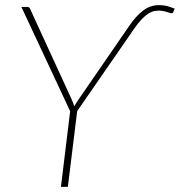

<svg xmlns="http://www.w3.org/2000/svg" viewBox="-20 -730 702 750"><path d="M487 -632Q512.5 -669 540 -689.5Q567.5 -710 601.5 -710Q619 -710 632.2 -706.5Q645.5 -703 662.5 -696L657.5 -684.5Q656 -679 651.8 -678.5Q647.5 -678 643.5 -679.5Q632 -683.5 621.5 -686Q611 -688.5 599.5 -688.5Q572.5 -688.5 550.8 -670.8Q529 -653 508 -623.5L281.5 -296L245 0H218L254 -295.5L63.5 -703H87.5Q94.5 -703 97.5 -695.5L258 -346Q262 -337.5 265 -329.8Q268 -322 270 -314.5Q274 -322 279.2 -329.8Q284.5 -337.5 290 -346Z"/></svg>

Font: Lato ExtraLight
Style: Italic
Weight: 275
Italic angle: -7°
Designer: Lukasz Dziedzic with Adam Twardoch and Botio Nikoltchev
Foundry: tyPoland Lukasz Dziedzic
Version: Version 2.015; 2015-08-06; http://www.latofonts.com/